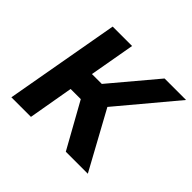

<svg xmlns="http://www.w3.org/2000/svg" viewBox="-137 -725 888 888"><g transform="rotate(45 307.0 -281.0)"><path d="M162.5 0H34.5L134.5 -562.5H261.5L222 -339.5H286.5L474 -562.5H614.5L380 -282.5L534.5 0H390.5L267.5 -221H201Z"/></g></svg>

Font: Russisch Sans
Style: Bold Italic
Weight: 700
Italic angle: -10°
Designer: Michael Sharanda (font) & Cristiano Sobral (main changes)
Foundry: Michael Sharanda
Version: Version 2.00;September 8, 2020;FontCreator 13.0.0.2681 64-bi